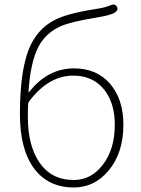

<svg xmlns="http://www.w3.org/2000/svg" viewBox="-20 -815 624 848"><path d="M306 13Q193 13 130.5 -71Q68 -155 68 -311Q68 -497 107 -597Q143 -686 220 -726Q275 -755 396 -774Q448 -782 466 -791Q487 -801 496 -786Q505 -770 485 -758Q469 -748 404 -737Q294 -719 250 -700Q183 -671 150 -609Q114 -539 106 -410Q106 -405 109 -409Q191 -513 307 -513Q408 -513 466.5 -444.5Q525 -376 525 -264Q525 -139 459 -61Q397 13 306 13ZM306 -20Q383 -20 435 -88.5Q487 -157 487 -264Q487 -359 441 -418Q391 -481 304 -481Q195 -481 110 -369Q104 -362 104 -353L103 -322Q103 -310 103 -298Q103 -174 153 -99Q206 -20 306 -20Z"/></svg>

Font: Resource Han Rounded KR ExtraLight
Style: Regular
Weight: 250
Designer: Cyano Hao (round all glyphs); Ryoko NISHIZUKA 西塚涼子 (kana, bopomofo & ideographs); Paul D. Hunt (Latin, Greek & Cyrillic)
Foundry: Cyano Hao
Version: 0.990